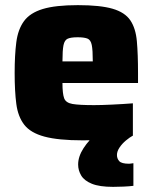

<svg xmlns="http://www.w3.org/2000/svg" viewBox="-20 -538 598 747"><path d="M301 8Q207 8 153 -6.5Q99 -21 74.5 -52.5Q50 -84 43.5 -133.5Q37 -183 37 -254Q37 -324 43.5 -374Q50 -424 73.5 -456Q97 -488 146.5 -503Q196 -518 283 -518Q370 -518 418 -504Q466 -490 487 -459Q508 -428 512.5 -377.5Q517 -327 517 -254V-215H223Q223 -174 229.5 -156Q236 -138 262 -133.5Q288 -129 346 -129Q373 -129 415.5 -131Q458 -133 497 -136V-11Q466 -2 411 3Q356 8 301 8ZM223 -299H341Q341 -343 337 -363Q333 -383 320 -388Q307 -393 282 -393Q256 -393 243.5 -387.5Q231 -382 227 -362Q223 -342 223 -299ZM420 189Q367 189 337.5 177Q308 165 296 145Q284 125 284 102Q284 71 305 38.5Q326 6 359 -21L498 -11Q485 -4 470 8.5Q455 21 445 36Q435 51 435 65Q435 79 444 89Q453 99 482 99Q484 99 488 98.5Q492 98 499 97V185Q483 187 461 188Q439 189 420 189Z"/></svg>

Font: Saira ExtraBold
Style: Regular
Weight: 800
Designer: Hector Gatti with collaboration of the Omnibus-Type team
Foundry: Omnibus-Type
Version: Version 1.100; ttfautohint (v1.8.3)